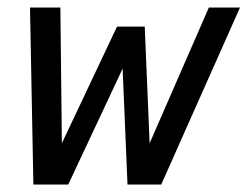

<svg xmlns="http://www.w3.org/2000/svg" viewBox="-20 -492 660 512"><path d="M69 0 60 -472H141L145 -110L292 -421H366L379 -110L537 -472H620L410 0H320L307 -309L162 0Z"/></svg>

Font: Sometype Mono Medium
Style: Italic
Weight: 500
Italic angle: -12°
Monospace: yes
Designer: Ryoichi Tsunekawa
Foundry: Dharma Type
Version: Version 1.000; ttfautohint (v1.8.3)